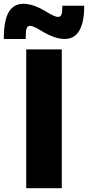

<svg xmlns="http://www.w3.org/2000/svg" viewBox="-48 -990 463 1010"><path d="M201 -925Q240 -901 258 -901Q270 -901 275 -913Q280 -925 280 -960H395Q395 -785 292 -785Q238 -785 166 -830Q127 -854 110 -854Q97 -854 92 -840.5Q87 -827 87 -785H-28Q-28 -883 -2 -926.5Q24 -970 75 -970Q130 -970 201 -925ZM90 0V-730H277V0Z"/></svg>

Font: M PLUS 1p ExtraBold
Style: Regular
Weight: 800
Version: Version 1.062